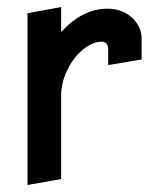

<svg xmlns="http://www.w3.org/2000/svg" viewBox="-20 -527 467 552"><path d="M387.2 -415Q387.2 -451.2 359.1 -476.6Q331.1 -502 289.1 -502Q217.3 -502 155.8 -435.1V-506.8L59.1 -488.8V4.9L155.8 -12.2V-252Q155.8 -289.1 173.3 -325.4Q190.9 -361.8 218.5 -384.5Q246.1 -407.2 272.9 -407.2Q281.7 -407.2 286.4 -400.9Q291 -394.5 291 -387.2V-339.8L387.2 -356Z"/></svg>

Font: Comic Neue Angular
Style: Bold
Weight: 700
Designer: Craig Rozynski
Foundry: Craig Rozynski
Version: Version 2.003